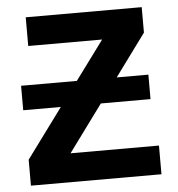

<svg xmlns="http://www.w3.org/2000/svg" viewBox="-49 -706 698 752"><g transform="rotate(-5 300.0 -329.5)"><path d="M555.7 0H42.5V-102.1L186 -296.9H38.1V-393.1H257.3L370.1 -545.9H79.6V-658.7H535.6V-558.6L414.1 -393.1H538.6V-296.9H343.3L208 -112.8H555.7Z"/></g></svg>

Font: Liberation Mono
Style: Bold
Weight: 700
Monospace: yes
Designer: Steve Matteson
Foundry: Ascender Corporation
Version: Version 2.1.5